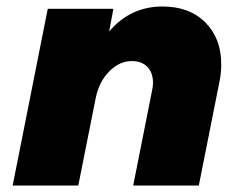

<svg xmlns="http://www.w3.org/2000/svg" viewBox="-20 -571 755 591"><path d="M612 -502C579 -535 535 -551 480 -551C414 -551 359 -525 316 -474L329 -544H127L19 0H221L275 -271C282 -304 296 -331 317 -352C338 -373 361 -383 386 -383C406 -383 422 -377 434 -365C445 -353 451 -337 451 -316C451 -309 450 -301 448 -292L390 0H592L656 -322C659 -337 661 -354 661 -373C661 -426 645 -469 612 -502Z"/></svg>

Font: Argentum Sans ExtraBold
Style: Italic
Weight: 800
Italic angle: -11.3°
Designer: Julieta Ulanovsky
Foundry: Julieta Ulanovsky
Version: Version 5.001;February 15, 2019;FontCreator 11.5.0.2425 64-b